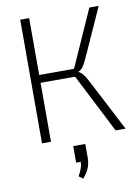

<svg xmlns="http://www.w3.org/2000/svg" viewBox="-93 -697 706 971"><g transform="rotate(-10 260.0 -211.5)"><path d="M126 0H80V-635H126V-343H301Q305 -343 308 -350L435 -635H483L375 -395Q360 -362 350 -346.5Q340 -331 323 -324Q335 -319 345 -307Q355 -295 359.5 -287Q364 -279 379 -251L509 0H458L307 -296Q304 -303 300 -303H126ZM233 126V41H295V113Q295 168 254 212L233 196Q255 161 257 126Z"/></g></svg>

Font: Gemunu Libre ExtraLight
Style: Regular
Weight: 200
Designer: Puspanada Ekanayake, Sola Matas, Pathum Egodawatta, Kosala Senevirathne
Foundry: mooniak
Version: Version 1.100